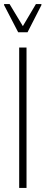

<svg xmlns="http://www.w3.org/2000/svg" viewBox="-22 -921 223 941"><path d="M72 0V-688H108V0ZM67 -763 -2 -896V-901H25L90 -793L154 -901H181V-896L113 -763Z"/></svg>

Font: Saira ExtraCondensed Thin
Style: Regular
Weight: 250
Width: 2
Designer: Hector Gatti with collaboration of the Omnibus-Type team
Foundry: Omnibus-Type
Version: Version 1.101